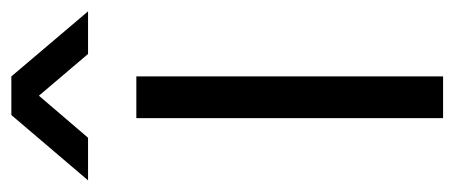

<svg xmlns="http://www.w3.org/2000/svg" viewBox="-281 -549 800 338"><g transform="rotate(-90 119.0 -380.0)"><path d="M45.5 -625 119.5 -711.5 193 -625H268L153.5 -760H85.5L-29.5 -625ZM153.5 0V-540H80V0Z"/></g></svg>

Font: Vela Sans
Style: Regular
Weight: 400
Designer: Principal design: Mikhail Sharanda - project Manrope.
Design modification: Ravid Balaliev
Foundry: Mikhail Sharanda
Version: Version 1.001